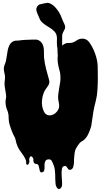

<svg xmlns="http://www.w3.org/2000/svg" viewBox="-20 -986 694 1313"><path d="M21 -340Q16 -370 12.5 -393.5Q9 -417 14 -448Q15 -458 14 -466.5Q13 -475 11 -483.5Q9 -492 7.5 -500Q6 -508 6 -518Q7 -532 12 -543.5Q17 -555 21 -571Q24 -585 26.5 -603.5Q29 -622 32.5 -640.5Q36 -659 43.5 -675Q51 -691 65 -700Q76 -708 90 -708Q104 -708 117 -710Q137 -713 157 -713.5Q177 -714 197 -715Q214 -716 228 -715Q242 -714 256 -703Q268 -692 273 -679Q278 -666 279.5 -652Q281 -638 280.5 -623Q280 -608 281 -594Q285 -555 294.5 -517.5Q304 -480 315 -442Q319 -429 317 -419.5Q315 -410 310.5 -402Q306 -394 299.5 -386Q293 -378 287 -368Q270 -336 267 -296.5Q264 -257 280 -224Q288 -207 301.5 -201Q315 -195 330 -198Q345 -201 358 -211.5Q371 -222 378 -236Q383 -246 384 -253.5Q385 -261 384.5 -268.5Q384 -276 382 -284Q380 -292 379 -301Q376 -321 378.5 -340.5Q381 -360 384 -379Q387 -399 390 -415Q393 -431 393.5 -446Q394 -461 392.5 -476.5Q391 -492 385 -512Q379 -532 375.5 -557.5Q372 -583 375 -607.5Q378 -632 388.5 -652.5Q399 -673 420 -685Q434 -693 449.5 -692Q465 -691 479 -696Q493 -701 505 -710Q517 -719 533 -721Q569 -726 591 -696Q615 -663 631 -618Q647 -573 648 -532Q649 -490 649 -449.5Q649 -409 646 -368Q644 -330 635 -296Q626 -262 619 -225Q615 -203 612.5 -181.5Q610 -160 606 -138Q605 -133 604.5 -127.5Q604 -122 602 -117Q595 -94 584 -70Q573 -46 554 -29Q547 -23 539 -19Q531 -15 525 -8Q518 0 511 10.5Q504 21 499 31Q493 42 491 55.5Q489 69 488 81Q486 99 486 120Q486 141 480 158Q478 165 470.5 171Q463 177 455 175Q449 174 446 170L440 161Q437 156 433.5 152.5Q430 149 425 149Q407 149 403.5 168.5Q400 188 401.5 213Q403 238 404.5 262.5Q406 287 399 296Q391 306 384.5 306.5Q378 307 373 302Q368 297 364.5 288.5Q361 280 360 272Q358 256 358 240Q358 224 357.5 208Q357 192 355 176Q353 160 347 144Q342 130 334.5 115.5Q327 101 308 104Q297 106 293 111.5Q289 117 286 128Q284 135 284.5 145Q285 155 284.5 164.5Q284 174 281 182Q278 190 269 192Q259 195 255 188.5Q251 182 250 172L246 154Q245 144 239 139Q232 134 224.5 134.5Q217 135 212 126Q207 118 208.5 109.5Q210 101 205 93Q198 82 191.5 83Q185 84 182 93Q178 103 180.5 113Q183 123 177 132Q175 135 172 139Q169 143 164 140Q159 138 159 132V121Q159 115 156.5 109Q154 103 152 98Q147 88 141 78.5Q135 69 128 60Q96 21 87 -28Q84 -44 77.5 -54Q71 -64 66 -77Q55 -103 47 -129.5Q39 -156 39 -185Q39 -210 29 -233.5Q19 -257 18 -283Q17 -300 20.5 -312Q24 -324 21 -340ZM234 -941Q242 -953 251.5 -955.5Q261 -958 273 -961Q287 -964 300 -966Q313 -968 327 -960Q348 -949 365.5 -927.5Q383 -906 393 -885Q398 -874 402.5 -862Q407 -850 412 -839Q415 -832 418.5 -825.5Q422 -819 424 -812Q428 -796 422 -785.5Q416 -775 410 -762Q405 -752 405 -739V-665Q405 -654 405.5 -643Q406 -632 404 -621Q402 -613 400 -608Q399 -606 399 -604.5Q399 -603 397 -601Q396 -598 391 -598Q384 -596 380 -600Q378 -602 377 -605.5Q376 -609 375 -612Q373 -622 373.5 -632Q374 -642 373 -652Q371 -663 370 -674Q369 -685 369 -696Q369 -710 369.5 -723.5Q370 -737 365 -751Q360 -763 351.5 -771.5Q343 -780 333 -788Q324 -795 312.5 -801.5Q301 -808 290 -815.5Q279 -823 269.5 -831.5Q260 -840 254 -851Q249 -862 244.5 -873Q240 -884 235 -895Q230 -906 228.5 -918Q227 -930 234 -941Z"/></svg>

Font: Double Feature
Style: Regular
Weight: 400
Designer: David Shetterly
Foundry: David Shetterly
Version: Version 2.100 1997 initial release